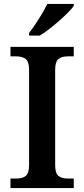

<svg xmlns="http://www.w3.org/2000/svg" viewBox="-20 -951 425 971"><path d="M33 -48H61Q94 -48 110.5 -61.5Q127 -75 127 -116V-598Q127 -639 110 -652.5Q93 -666 61 -666H33V-714H353V-666H324Q292 -666 275.5 -652.5Q259 -639 259 -598V-116Q259 -75 275.5 -61.5Q292 -48 324 -48H353V0H33ZM127 -784Q151 -815 177.5 -857Q204 -899 219 -931H353V-921Q334 -894 279 -845.5Q224 -797 181 -771H127Z"/></svg>

Font: Noto Serif SemiBold
Style: Regular
Weight: 600
Designer: Monotype Design Team
Foundry: Monotype Imaging Inc.
Version: Version 1.001